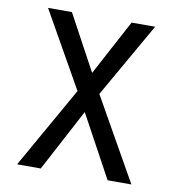

<svg xmlns="http://www.w3.org/2000/svg" viewBox="-79 -771 775 843"><g transform="rotate(10 308.0 -350.0)"><path d="M456.5 0 282 -321 67.5 -700H174L331.5 -408.5L562.5 0ZM53 0 282 -404.5 440 -700H545L329 -321.5L158.5 0Z"/></g></svg>

Font: Overpass Mono Medium
Style: Regular
Weight: 500
Monospace: yes
Designer: Delve Withrington, Dave Bailey
Foundry: Delve Fonts LLC
Version: Version 4.000